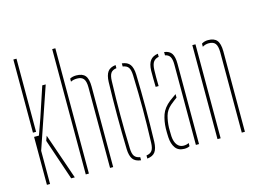

<svg xmlns="http://www.w3.org/2000/svg" viewBox="-105 -990 1592 1184"><g transform="rotate(-15 691.0 -397.5)"><path d="M60 -333V-800H80V-333ZM60 0V-306H91L128 -410L191 -600H213L80 -212V0ZM126 -263 137 -293 238 0H215Z M308 0V-800H328V0ZM463 0V-514Q463 -552.5 450.2 -568.8Q437.5 -585 409 -585Q384.5 -585 368 -576V-595.5Q384 -605 409 -605Q448 -605 465.5 -584Q483 -563 483 -514V0Z M592 -85Q586 -299.5 592 -514Q593.5 -557 608.8 -578.5Q624 -600 660 -604V-584Q634.5 -580.5 623.8 -565Q613 -549.5 612 -514Q610 -450.5 609.2 -399Q608.5 -347.5 608.5 -299.5Q608.5 -251.5 609.2 -200Q610 -148.5 612 -85Q613 -50 624.2 -34.8Q635.5 -19.5 660 -16V4Q624 0 608.8 -21.2Q593.5 -42.5 592 -85ZM700 4V-16Q725 -19.5 736 -34.8Q747 -50 748 -85Q750 -148.5 751 -200Q752 -251.5 752 -299.5Q752 -347.5 751 -399Q750 -450.5 748 -514Q747 -549.5 736.2 -565Q725.5 -580.5 700 -584V-604Q736 -600 751.2 -578.5Q766.5 -557 768 -514Q774 -299.5 768 -85Q766.5 -42.5 751.2 -21.2Q736 0 700 4Z M864 -410Q863.5 -437 863 -464.8Q862.5 -492.5 863 -514Q864.5 -557 880.8 -578.2Q897 -599.5 930 -604V-584Q908.5 -580.5 896.5 -565Q884.5 -549.5 883 -514Q881.5 -467.5 883 -410ZM1011 0V-514Q1011 -545.5 1001.8 -562Q992.5 -578.5 970 -583V-604Q1004 -599.5 1017.5 -577.8Q1031 -556 1031 -514V0ZM859 -90Q858.5 -105 858 -118Q857.5 -131 858 -145Q859.5 -193 873.2 -232.5Q887 -272 929 -305Q939 -312 949.5 -319.8Q960 -327.5 971 -335V-312.5Q954 -300.5 929 -280Q898.5 -254 889 -219.5Q879.5 -185 878 -145Q878 -137 878.2 -121.5Q878.5 -106 879 -90Q881.5 -54 897 -34.5Q912.5 -15 937 -15Q957 -15 971 -23V-2.5Q957.5 5 937 5Q899 5 880.2 -20.8Q861.5 -46.5 859 -90Z M1304 0V-514Q1303.5 -552.5 1291 -568.8Q1278.5 -585 1250 -585Q1227.5 -585 1209 -573.5V-593.5Q1226.5 -605 1250 -605Q1289 -605 1306.2 -584Q1323.5 -563 1324 -514V0ZM1149 0V-600H1169V0Z"/></g></svg>

Font: Big Shoulders Stencil Display Thin
Style: Regular
Weight: 100
Designer: Patric King
Foundry: XO Type Co
Version: Version 1.000